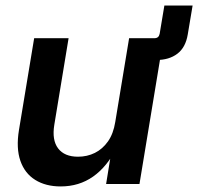

<svg xmlns="http://www.w3.org/2000/svg" viewBox="-20 -668 719 697"><path d="M491.7 -450.2 504.9 -529.3H540.5Q556.6 -529.3 559.6 -545.4L576.7 -647.9H679.2L661.6 -543Q653.8 -495.6 623.8 -472.9Q593.8 -450.2 547.9 -450.2ZM200.2 8.8Q146 8.8 107.9 -14.9Q69.8 -38.6 54 -84.2Q38.1 -129.9 48.8 -195.8L104 -529.3H229L177.2 -215.3Q168 -159.7 190.9 -129.4Q213.9 -99.1 263.2 -99.1Q296.4 -99.1 324.5 -113Q352.5 -127 372.1 -154.8Q391.6 -182.6 398.4 -225.1L448.7 -529.3H573.7L486.3 0H365.2L386.7 -132.8H404.3Q369.1 -63 318.1 -27.1Q267.1 8.8 200.2 8.8Z"/></svg>

Font: Inter 24pt SemiBold
Style: Italic
Weight: 600
Italic angle: -9.3988°
Designer: Rasmus Andersson
Foundry: rsms
Version: Version 4.001;git-66647c0bb